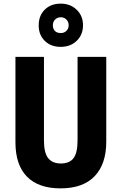

<svg xmlns="http://www.w3.org/2000/svg" viewBox="-20 -1027 669 1057"><path d="M565 -247Q565 -124 501 -57Q437 10 313 10Q192 10 128.5 -54.5Q65 -119 65 -244V-714H222V-254Q222 -185 245.5 -156Q269 -127 315 -127Q363 -127 385 -156.5Q407 -186 407 -255V-714H565ZM314 -769Q260 -769 226.5 -802Q193 -835 193 -887Q193 -941 226.5 -974Q260 -1007 314 -1007Q367 -1007 402 -973.5Q437 -940 437 -888Q437 -836 402.5 -802.5Q368 -769 314 -769ZM315 -845Q333 -845 345.5 -857Q358 -869 358 -888Q358 -907 345.5 -919.5Q333 -932 315 -932Q296 -932 283.5 -919.5Q271 -907 271 -888Q271 -869 282 -857Q293 -845 315 -845Z"/></svg>

Font: Noto Sans Condensed ExtraBold
Style: Regular
Weight: 800
Width: 3
Designer: Monotype Design Team
Foundry: Monotype Imaging Inc.
Version: Version 2.013; ttfautohint (v1.8.4.7-5d5b)